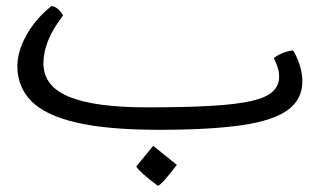

<svg xmlns="http://www.w3.org/2000/svg" viewBox="-20 -411 1042 626"><path d="M498.5 12.2Q330.1 12.2 228.8 -11.5Q127.4 -35.2 82 -81.5Q36.6 -127.9 36.6 -195.8Q36.6 -242.2 65.7 -295.4Q94.7 -348.6 147.5 -391.1Q158.7 -390.6 169.4 -381.1Q180.2 -371.6 185.5 -360.4Q150.9 -314.9 136.2 -277.1Q121.6 -239.3 121.6 -204.6Q121.6 -129.9 205.1 -95.5Q288.6 -61 459 -61Q585.4 -61 668.9 -65.9Q752.4 -70.8 800.8 -82Q849.1 -93.3 869.6 -112.8Q890.1 -132.3 890.1 -161.1Q890.1 -178.7 884 -195.1Q877.9 -211.4 873 -221.7Q884.8 -231.4 902.1 -238.3Q919.4 -245.1 935.1 -246.6Q946.8 -230 956.3 -201.4Q965.8 -172.9 965.8 -145.5Q965.8 -87.4 918.9 -52.7Q872.1 -18.1 769 -2.9Q666 12.2 498.5 12.2ZM494.6 194.8Q467.3 174.8 447.5 157Q427.7 139.2 424.3 131.8L479.5 64.5L556.6 126.5Q508.3 190.4 494.6 194.8Z"/></svg>

Font: Harmattan Medium
Style: Regular
Weight: 500
Designer: George W. Nuss III and SIL International
Foundry: SIL International
Version: Version 4.000